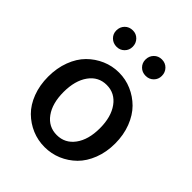

<svg xmlns="http://www.w3.org/2000/svg" viewBox="-219 -910 1051 1051"><g transform="rotate(45 306.5 -384.0)"><path d="M304.7 12.7Q252.9 12.7 206.5 -6.8Q160.2 -26.4 124 -62Q87.9 -97.7 66.9 -152.8Q45.9 -208 45.9 -274.4Q45.9 -340.8 66.9 -396.5Q87.9 -452.1 124 -488.3Q160.2 -524.4 206.5 -544.4Q252.9 -564.5 304.7 -564.5Q356.4 -564.5 402.8 -544.4Q449.2 -524.4 485.4 -488.3Q521.5 -452.1 543 -396.5Q564.5 -340.8 564.5 -274.4Q564.5 -208 543 -152.8Q521.5 -97.7 485.4 -62Q449.2 -26.4 402.8 -6.8Q356.4 12.7 304.7 12.7ZM446.3 -274.4Q446.3 -362.3 407.7 -415.5Q369.1 -468.8 305.2 -468.8Q241.2 -468.8 203.1 -415.5Q165 -362.3 165 -274.4Q165 -186.5 203.1 -133.8Q241.2 -81.1 305.2 -81.1Q369.1 -81.1 407.7 -133.8Q446.3 -186.5 446.3 -274.4ZM195.3 -654.3Q168 -654.3 149.4 -672.4Q130.9 -690.4 130.9 -716.8Q130.9 -744.1 148.9 -762.7Q167 -781.2 195.3 -781.2Q221.7 -781.2 239.7 -762.7Q257.8 -744.1 257.8 -716.8Q257.8 -690.4 239.7 -672.4Q221.7 -654.3 195.3 -654.3ZM356.4 -716.8Q356.4 -744.1 374.5 -762.7Q392.6 -781.2 419.9 -781.2Q447.3 -781.2 465.3 -762.7Q483.4 -744.1 483.4 -716.8Q483.4 -690.4 465.3 -672.4Q447.3 -654.3 419.9 -654.3Q392.6 -654.3 374.5 -672.4Q356.4 -690.4 356.4 -716.8Z"/></g></svg>

Font: Gen Jyuu GothicX Medium
Style: Regular
Weight: 500
Designer: Ryoko NISHIZUKA (kana &amp; ideographs); Paul D. Hunt (Latin, Greek &amp; Cyrillic); Wenlong ZHANG (bopomofo); Sandoll C
Version: Version 1.058.20140828